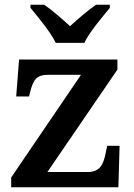

<svg xmlns="http://www.w3.org/2000/svg" viewBox="-20 -786 562 806"><path d="M214 -606H334C355 -651 410 -715 441 -753V-766H383C351 -744 304 -704 274 -676C244 -704 198 -744 166 -766H108V-753C139 -715 193 -651 214 -606ZM27 0H477L482 -174H430L424 -145C414 -93 398 -64 348 -64H179L473 -494V-536H60L48 -381H102L106 -398C120 -452 133 -472 183 -472H320L27 -41Z"/></svg>

Font: Noto Serif Devanagari SemiBold
Style: Regular
Weight: 600
Designer: Universal Thirst, Indian Type Foundry and the Monotype Design Team
Foundry: Monotype Imaging Inc.
Version: Version 2.004